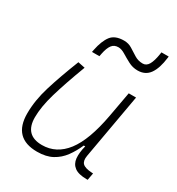

<svg xmlns="http://www.w3.org/2000/svg" viewBox="-191 -920 968 1051"><g transform="rotate(30 293.0 -395.0)"><path d="M201.7 10.3Q50.8 10.3 50.8 -145Q50.8 -227.1 78.6 -317.6Q106.4 -408.2 153.3 -527.3L197.8 -518.1Q148.9 -388.7 123.3 -300.8Q97.7 -212.9 97.7 -147.5Q97.7 -34.7 206.5 -34.7Q297.4 -34.7 357.4 -112.8Q417.5 -190.9 448.2 -358.4L477.1 -517.6H523.4L450.7 -106.9Q444.8 -73.2 460.2 -58.1Q475.6 -43 518.6 -40.5L527.3 -40L519 4.9H513.7Q460.9 4.9 435.8 -13.9Q410.6 -32.7 407.2 -66.7Q403.8 -100.6 416 -147H406.7Q387.7 -103 361.6 -67.4Q335.4 -31.7 296.9 -10.7Q258.3 10.3 201.7 10.3ZM189.5 -613.3 192.4 -627.9Q205.1 -690.4 230 -722.7Q254.9 -754.9 311.5 -754.9Q339.8 -754.9 362.5 -740.5Q385.3 -726.1 408.7 -711.4Q432.1 -696.8 461.4 -696.8Q484.4 -696.8 497.8 -720.2Q511.2 -743.7 518.1 -788.6L520 -801.3H565.9L564.9 -793.5Q556.2 -722.7 530.3 -686.3Q504.4 -649.9 455.6 -649.9Q424.3 -649.9 396.7 -664.6Q369.1 -679.2 345.7 -693.6Q322.3 -708 302.7 -708Q275.9 -708 261.7 -688.7Q247.6 -669.4 240.2 -632.8L236.3 -613.3Z"/></g></svg>

Font: Cascadia Mono NF ExtraLight
Style: Italic
Weight: 200
Italic angle: -10°
Monospace: yes
Designer: Aaron Bell
Foundry: Saja Typeworks
Version: Version 2404.023; ttfautohint (v1.8.4)